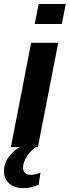

<svg xmlns="http://www.w3.org/2000/svg" viewBox="-38 -745 353 972"><path d="M137.7 -623.5 157.7 -724.6H294.9L274.9 -623.5ZM17.1 0 119.6 -528.3H256.8L153.8 0ZM79.6 207.5Q35.6 207.5 8.8 184.1Q-18.1 160.6 -18.1 120.1Q-18.1 84.5 4.2 52Q26.4 19.5 69.8 -4.9H149.9Q120.1 13.7 99.4 44.9Q78.6 76.2 78.6 103Q78.6 121.6 89.4 130.9Q100.1 140.1 117.2 140.1Q141.1 140.1 167 128.9L157.7 190.9Q119.1 207.5 79.6 207.5Z"/></svg>

Font: Liberation Sans
Style: Bold Italic
Weight: 700
Italic angle: -12°
Designer: Steve Matteson
Foundry: Ascender Corporation
Version: Version 2.1.5